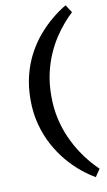

<svg xmlns="http://www.w3.org/2000/svg" viewBox="-107 -887 611 1095"><g transform="rotate(-10 199.0 -339.5)"><path d="M355.6 157.8Q319 137.2 278.7 104.5Q238.5 71.9 200.5 27.3Q162.5 -17.2 132 -72.9Q101.6 -128.7 83.4 -195.7Q65.3 -262.7 65.3 -340Q65.3 -417.4 82.3 -483.2Q99.3 -549.1 128.6 -603.7Q157.9 -658.3 195.5 -702Q233.1 -745.8 274.1 -779.6Q315.1 -813.4 355.6 -837.1L385 -792Q361.8 -770.7 334.9 -739.8Q308 -708.9 281.7 -668.9Q255.4 -628.9 233.8 -579.3Q212.1 -529.6 198.9 -470.1Q185.7 -410.5 185.7 -340Q185.7 -269.5 199.7 -208.5Q213.6 -147.4 236.8 -96.2Q260 -45 286.7 -4.3Q313.4 36.5 339.5 66.2Q365.6 96 385 114.2Z"/></g></svg>

Font: BioRhyme ExtraBold
Style: Regular
Weight: 800
Designer: Aoife Mooney
Foundry: Aoife Mooney Type
Version: Version 1.600;gftools[0.9.33]